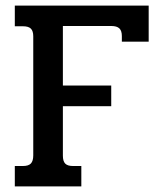

<svg xmlns="http://www.w3.org/2000/svg" viewBox="-20 -667 585 687"><path d="M33 -73H62Q82 -73 90.5 -82Q99 -91 99 -111V-537Q99 -556 90.5 -564.5Q82 -573 62 -573H33V-647H512V-518H416V-538Q416 -557 407 -565.5Q398 -574 378 -574H205V-361H378V-287H205V-110Q205 -90 213.5 -81.5Q222 -73 241 -73H271V0H33Z"/></svg>

Font: Pridi
Style: Regular
Weight: 400
Designer: Katatrad Team
Foundry: CadsonDemak
Version: Version 1.001